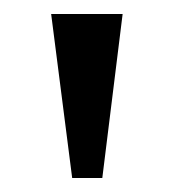

<svg xmlns="http://www.w3.org/2000/svg" viewBox="-20 -734 249 274"><path d="M83 -480 53 -714H155L126 -480Z"/></svg>

Font: Noto Serif Tamil SemiCondensed
Style: Regular
Weight: 400
Width: 4
Designer: Indian Type Foundry, Tom Grace, and the Monotype Design Team
Foundry: Monotype Imaging Inc.
Version: Version 2.004; ttfautohint (v1.8.4.7-5d5b)